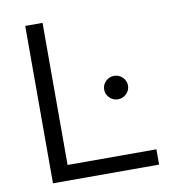

<svg xmlns="http://www.w3.org/2000/svg" viewBox="-79 -771 766 841"><g transform="rotate(-10 303.5 -350.0)"><path d="M89 0V-700H166V-68H561V0ZM434 -313Q412 -313 396.5 -328.5Q381 -344 381 -365Q381 -386 396.5 -401.5Q412 -417 434 -417Q456 -417 471.5 -401.5Q487 -386 487 -365Q487 -344 471.5 -328.5Q456 -313 434 -313Z"/></g></svg>

Font: Red Hat Text VF
Style: Regular
Weight: 400
Designer: Pentagram, MCKL
Foundry: Pentagram, MCKL
Version: Version 1.023